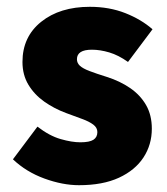

<svg xmlns="http://www.w3.org/2000/svg" viewBox="-20 -532 492 564"><path d="M212 12Q164 12 110.5 -7.5Q57 -27 18 -64L90 -160Q125 -133 158 -123.5Q191 -114 216 -114Q243 -114 254.5 -121.5Q266 -129 266 -144Q266 -157 254 -166Q242 -175 221.5 -182.5Q201 -190 174 -200Q139 -213 110 -233.5Q81 -254 63.5 -283Q46 -312 46 -350Q46 -424 101 -468Q156 -512 244 -512Q301 -512 348 -493.5Q395 -475 428 -446L356 -350Q328 -370 301 -378Q274 -386 250 -386Q228 -386 217 -379Q206 -372 206 -358Q206 -347 214.5 -339Q223 -331 242.5 -323.5Q262 -316 294 -306Q332 -294 362 -273.5Q392 -253 409 -223.5Q426 -194 426 -154Q426 -107 401.5 -69.5Q377 -32 329.5 -10Q282 12 212 12Z"/></svg>

Font: Mada Black
Style: Regular
Weight: 900
Designer: Khaled Hosny
Version: Version 1.5